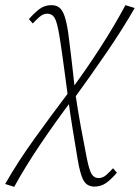

<svg xmlns="http://www.w3.org/2000/svg" viewBox="-65 -435 542 744"><path d="M301 288Q273 288 259.5 265.5Q246 243 236 183Q228 134 217.5 71Q207 8 199 -54Q193 -101 187 -144.5Q181 -188 175.5 -228Q170 -268 164 -303Q156 -350 146.5 -366Q137 -382 118 -382Q102 -382 87.5 -369Q73 -356 62 -344L47 -361Q69 -386 88.5 -400.5Q108 -415 134 -415Q153 -415 165 -405.5Q177 -396 185 -373Q193 -350 199 -310Q202 -287 205.5 -259Q209 -231 212.5 -201Q216 -171 219.5 -139.5Q223 -108 226 -79Q237 -5 248.5 58Q260 121 271 176Q280 222 289.5 238.5Q299 255 317 255Q334 255 348 242Q362 229 373 217L388 234Q367 259 347 273.5Q327 288 301 288ZM-10 289 -45 278Q4 192 69.5 101Q135 10 204 -81L215 -49Q151 36 92.5 122.5Q34 209 -10 289ZM219 -49 207 -82Q268 -164 324 -251Q380 -338 421 -415L457 -404Q410 -322 347 -230Q284 -138 219 -49Z"/></svg>

Font: Ysabeau Office ExtraLight
Style: Italic
Weight: 250
Italic angle: -12°
Designer: Christian Thalmann (Catharsis Fonts)
Version: Version 2.001;gftools[0.9.30]; featfreeze: tnum,lnum,ss02